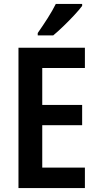

<svg xmlns="http://www.w3.org/2000/svg" viewBox="-20 -957 498 977"><path d="M412 0H74V-714H412V-611H195V-423H398V-320H195V-104H412ZM398 -927Q384 -908 358 -880Q332 -852 303 -824Q274 -796 251 -777H172V-789Q198 -826 222.5 -864.5Q247 -903 264 -937H398Z"/></svg>

Font: Noto Sans Hebrew Condensed SemiBold
Style: Regular
Weight: 600
Width: 3
Designer: Monotype Design Team
Foundry: Monotype Imaging Inc.
Version: Version 2.004; ttfautohint (v1.8.4.7-5d5b)